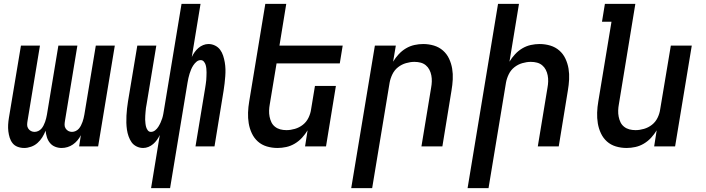

<svg xmlns="http://www.w3.org/2000/svg" viewBox="-20 -755 3640 990"><path d="M105 8Q87 8 71 2Q55 -4 45 -16.5Q35 -29 30 -45Q25 -61 23 -78Q21 -95 22 -112.5Q23 -130 26 -148L88 -520H186L122 -132Q120 -121 120 -111Q120 -101 125.5 -92.5Q131 -84 139.5 -79.5Q148 -75 158 -75Q168 -75 177.5 -79.5Q187 -84 193.5 -91.5Q200 -99 204.5 -108Q209 -117 212.5 -126.5Q216 -136 218 -145Q220 -154 222 -164L281 -520H379L315 -132Q313 -121 313 -111Q313 -101 318.5 -92.5Q324 -84 332.5 -79.5Q341 -75 351 -75Q361 -75 370.5 -79.5Q380 -84 386.5 -91.5Q393 -99 397.5 -108Q402 -117 405.5 -126.5Q409 -136 411 -145Q413 -154 415 -164L474 -520H572L486 0H388L397 -58Q390 -44 379.5 -31.5Q369 -19 356 -10Q343 -1 328 3.5Q313 8 298 8Q280 8 264 1.5Q248 -5 237.5 -18Q227 -31 222 -47Q217 -63 215 -81Q208 -63 198 -47Q188 -31 173.5 -18Q159 -5 140.5 1.5Q122 8 105 8Z M759 215 804 -59Q798 -46 789.5 -34Q781 -22 770 -12.5Q759 -3 745.5 2.5Q732 8 718 8Q700 8 684 0Q668 -8 658.5 -21.5Q649 -35 643 -52Q637 -69 634.5 -86.5Q632 -104 631.5 -122Q631 -140 632 -158.5Q633 -177 635 -195.5Q637 -214 640 -232L688 -520H786L736 -218Q734 -208 732.5 -198Q731 -188 730.5 -178Q730 -168 729 -158Q728 -148 728.5 -138Q729 -128 730 -118.5Q731 -109 733.5 -100Q736 -91 742 -83Q748 -75 758 -75Q770 -75 780 -83Q790 -91 796.5 -101.5Q803 -112 808 -123Q813 -134 816.5 -145Q820 -156 822 -167.5Q824 -179 826 -191L916 -735H1014L969 -461Q975 -474 983.5 -486Q992 -498 1003 -507.5Q1014 -517 1027.5 -522.5Q1041 -528 1055 -528Q1073 -528 1089 -520Q1105 -512 1115 -498.5Q1125 -485 1130.5 -468Q1136 -451 1139 -433.5Q1142 -416 1142.5 -398Q1143 -380 1141.5 -361.5Q1140 -343 1138 -324.5Q1136 -306 1133 -288L1086 0H988L1038 -302Q1039 -312 1041 -322Q1043 -332 1043.5 -342Q1044 -352 1044.5 -362Q1045 -372 1045 -382Q1045 -392 1044 -401.5Q1043 -411 1040.5 -420Q1038 -429 1031.5 -437Q1025 -445 1015 -445Q1003 -445 993.5 -437Q984 -429 977 -418.5Q970 -408 965.5 -397Q961 -386 957.5 -375Q954 -364 951.5 -352.5Q949 -341 947 -329L857 215Z M1411 8Q1382 8 1355.5 0Q1329 -8 1309.5 -25.5Q1290 -43 1278.5 -67.5Q1267 -92 1262.5 -119Q1258 -146 1259 -174.5Q1260 -203 1265 -232L1348 -735H1456L1421 -520H1747L1732 -428H1406L1371 -217Q1368 -201 1367.5 -185Q1367 -169 1370 -153.5Q1373 -138 1379.5 -124.5Q1386 -111 1398 -101.5Q1410 -92 1425 -88Q1440 -84 1457 -84Q1478 -84 1500.5 -90.5Q1523 -97 1541.5 -111.5Q1560 -126 1570.5 -147.5Q1581 -169 1584 -191L1604 -312H1712L1661 0H1553L1566 -83Q1554 -63 1537.5 -45Q1521 -27 1500 -14.5Q1479 -2 1456 3Q1433 8 1411 8Z M1791 215 1913 -520H2021L2007 -437Q2019 -457 2035.5 -475Q2052 -493 2073 -505.5Q2094 -518 2117 -523Q2140 -528 2162 -528Q2191 -528 2217.5 -520Q2244 -512 2264 -494.5Q2284 -477 2295.5 -452.5Q2307 -428 2311.5 -401Q2316 -374 2314.5 -345.5Q2313 -317 2308 -288L2261 0H2153L2203 -303Q2206 -319 2206.5 -335Q2207 -351 2204 -366.5Q2201 -382 2194 -395.5Q2187 -409 2175.5 -418.5Q2164 -428 2149 -432Q2134 -436 2117 -436Q2096 -436 2073.5 -429.5Q2051 -423 2032.5 -408.5Q2014 -394 2003.5 -372.5Q1993 -351 1989 -329L1899 215Z M2391 215 2548 -735H2656L2607 -437Q2619 -457 2635.5 -475Q2652 -493 2673 -505.5Q2694 -518 2717 -523Q2740 -528 2762 -528Q2791 -528 2817.5 -520Q2844 -512 2864 -494.5Q2884 -477 2895.5 -452.5Q2907 -428 2911.5 -401Q2916 -374 2914.5 -345.5Q2913 -317 2908 -288L2861 0H2753L2803 -303Q2806 -319 2806.5 -335Q2807 -351 2804 -366.5Q2801 -382 2794 -395.5Q2787 -409 2775.5 -418.5Q2764 -428 2749 -432Q2734 -436 2717 -436Q2696 -436 2673.5 -429.5Q2651 -423 2632.5 -408.5Q2614 -394 2603.5 -372.5Q2593 -351 2589 -329L2499 215Z M3211 8Q3182 8 3155.5 0Q3129 -8 3109.5 -25.5Q3090 -43 3078.5 -67.5Q3067 -92 3062.5 -119Q3058 -146 3059 -174.5Q3060 -203 3065 -232L3133 -643H3084L3099 -735H3256L3171 -217Q3168 -201 3167.5 -185Q3167 -169 3170 -153.5Q3173 -138 3179.5 -124.5Q3186 -111 3198 -101.5Q3210 -92 3225 -88Q3240 -84 3257 -84Q3278 -84 3300.5 -90.5Q3323 -97 3341.5 -111.5Q3360 -126 3370.5 -147.5Q3381 -169 3384 -191L3439 -520H3547L3461 0H3353L3366 -83Q3354 -63 3337.5 -45Q3321 -27 3300 -14.5Q3279 -2 3256 3Q3233 8 3211 8Z"/></svg>

Font: Iosevka SmBd Ex Obl
Style: Regular
Weight: 600
Width: 7
Italic angle: -9°
Monospace: yes
Designer: Belleve Invis
Foundry: Belleve Invis
Version: Version 32.5.0; ttfautohint (v1.8.4)